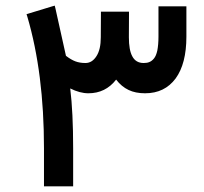

<svg xmlns="http://www.w3.org/2000/svg" viewBox="-20 -660 721 678"><path d="M281.7 -437.5C268.1 -437.5 256.3 -439.5 246.1 -443.4C235.8 -447.3 225.1 -453.6 212.9 -462.9L175.8 -629.9L173.3 -640.1L163.1 -637.2L83 -612.8L73.7 -609.9L76.7 -600.6C115.7 -467.8 135.3 -313 135.3 -136.7V-11.7V-2H145H228.5H238.3V-11.7V-136.7C238.3 -220.7 234.9 -291 228 -347.7C250.5 -336.4 272 -330.6 292 -330.6C332.5 -330.6 365.2 -346.7 390.1 -378.9C402.8 -362.3 417.5 -350.1 434.1 -342.3C450.2 -334.5 469.7 -330.6 492.2 -330.6C538.6 -330.6 574.2 -348.1 600.1 -382.8C625.5 -417.5 638.2 -466.8 638.2 -530.8V-627.9V-637.7H628.4H549.3H539.6V-627.9V-530.8C539.6 -511.2 538.1 -495.1 535.6 -481.9C532.7 -468.8 528.8 -459.5 523.4 -453.1C518.1 -446.8 512.7 -442.9 507.3 -440.9C502 -438.5 495.1 -437.5 487.3 -437.5C468.8 -437.5 455.6 -445.3 447.3 -460.9C439 -476.1 435.1 -498.5 435.1 -528.3L435.5 -608.9V-618.7H425.8H346.2H336.4V-608.9L335.9 -528.3C335.9 -500 331.1 -478 320.8 -461.9C310.5 -445.8 297.9 -437.5 281.7 -437.5Z"/></svg>

Font: Shabnam FD Medium
Style: Regular
Weight: 500
Foundry: DejaVu fonts team - Redesigned by Saber Rastikerdar - Based on Vazir font
Version: Version 5.00;October 20, 2019;FontCreator 12.0.0.2547 64-bit